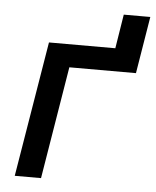

<svg xmlns="http://www.w3.org/2000/svg" viewBox="-49 -693 598 735"><g transform="rotate(5 250.0 -325.5)"><path d="M35 0 121 -520H376L397 -651H499L463 -432H207L136 0Z"/></g></svg>

Font: Iosevka SS18 Semibold
Style: Italic
Weight: 600
Italic angle: -9°
Monospace: yes
Designer: Belleve Invis
Foundry: Belleve Invis
Version: Version 25.1.1; ttfautohint (v1.8.4)